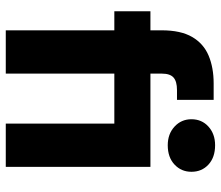

<svg xmlns="http://www.w3.org/2000/svg" viewBox="-70 -695 765 665"><g transform="rotate(90 312.5 -362.5)"><path d="M85 0V-376H19V-501H85V-540Q85 -606 108 -645.5Q131 -685 172.5 -702.5Q214 -720 269 -720H326V-593H292Q262 -593 248.5 -581Q235 -569 235 -541V-501H558V0H408V-376H235V0ZM483 -561Q444 -561 418.5 -584.5Q393 -608 393 -643Q393 -679 418.5 -702Q444 -725 483 -725Q525 -725 550 -702Q575 -679 575 -643Q575 -608 550 -584.5Q525 -561 483 -561Z"/></g></svg>

Font: DM Sans 17pt Black
Style: Regular
Weight: 900
Version: Version 4.004;gftools[0.9.30]